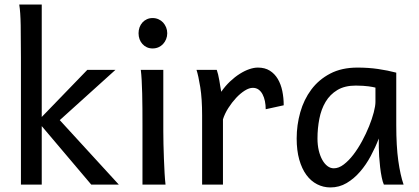

<svg xmlns="http://www.w3.org/2000/svg" viewBox="-20 -801 1817 833"><path d="M70.8 0V-551.8Q70.8 -630.9 69.8 -690.2Q68.8 -749.5 63.5 -781.2H161.1V-293.5L358.9 -498H481L239.3 -279.8L495.6 0H376L161.1 -253.9V0Z M581.1 -656.7Q581.1 -670.4 585.4 -682.4Q589.8 -694.3 597.9 -703.4Q606 -712.4 617.2 -717.5Q628.4 -722.7 642.1 -722.7Q655.8 -722.7 667.5 -717.5Q679.2 -712.4 687.5 -703.4Q695.8 -694.3 700.7 -682.4Q705.6 -670.4 705.6 -656.7Q705.6 -643.1 700.7 -631.1Q695.8 -619.1 687.5 -610.1Q679.2 -601.1 667.5 -595.9Q655.8 -590.8 642.1 -590.8Q628.4 -590.8 617.2 -595.9Q606 -601.1 597.9 -610.1Q589.8 -619.1 585.4 -631.1Q581.1 -643.1 581.1 -656.7ZM688.5 -231.9Q688.5 -208.5 689.2 -176.5Q689.9 -144.5 691.2 -111.8Q692.4 -79.1 694.1 -49.3Q695.8 -19.5 698.2 0H598.1V-258.8Q598.1 -294.4 597.9 -329.1Q597.7 -363.8 596.9 -394.8Q596.2 -425.8 594.7 -452.4Q593.3 -479 590.8 -498H688.5Z M856.9 0V-300.3Q856.9 -372.6 848.9 -422.6Q840.8 -472.7 832.5 -498H920.4Q923.3 -490.2 926.3 -477.8Q929.2 -465.3 931.6 -451.7Q934.1 -438 936 -424.8L939.9 -402.8Q957.5 -428.2 978.3 -447.8Q999 -467.3 1020.3 -480.7Q1041.5 -494.1 1061.8 -501Q1082 -507.8 1098.6 -507.8Q1129.4 -507.8 1150.6 -494.4Q1171.9 -481 1185.3 -458.3Q1198.7 -435.5 1204.8 -406Q1210.9 -376.5 1210.9 -344.2L1132.8 -327.1Q1132.8 -345.2 1129.4 -362.1Q1126 -378.9 1119.1 -391.8Q1112.3 -404.8 1101.8 -412.4Q1091.3 -419.9 1076.7 -419.9Q1061 -419.9 1042 -408Q1022.9 -396 1004.6 -376.5Q986.3 -356.9 970.7 -332.5Q955.1 -308.1 947.3 -283.2V0Z M1608.9 -420.9Q1603 -422.4 1595.7 -423.8Q1588.4 -425.3 1578.4 -426.5Q1568.4 -427.7 1554.9 -428.7Q1541.5 -429.7 1523.4 -429.7Q1475.6 -429.7 1443.6 -410.4Q1411.6 -391.1 1392.6 -359.1Q1373.5 -327.1 1365.5 -285.6Q1357.4 -244.1 1357.4 -200.2Q1357.4 -171.9 1363 -148.2Q1368.7 -124.5 1378.4 -107.2Q1388.2 -89.8 1400.9 -80.3Q1413.6 -70.8 1428.2 -70.8Q1449.7 -70.8 1471.4 -87.4Q1493.2 -104 1513.2 -130.1Q1533.2 -156.2 1550.8 -188.7Q1568.4 -221.2 1581.3 -253.2Q1594.2 -285.2 1601.6 -313.5Q1608.9 -341.8 1608.9 -358.9ZM1645.5 0Q1640.1 -11.7 1636 -32.2Q1631.8 -52.7 1629.2 -75.9Q1626.5 -99.1 1625 -122.1Q1623.5 -145 1623.5 -161.1V-200.2Q1608.9 -162.1 1588.6 -124.3Q1568.4 -86.4 1542.2 -56.2Q1516.1 -25.9 1483.9 -6.8Q1451.7 12.2 1413.6 12.2Q1382.8 12.2 1356 -1.5Q1329.1 -15.1 1309.3 -42Q1289.6 -68.8 1278.3 -108.6Q1267.1 -148.4 1267.1 -200.2Q1267.1 -258.3 1282.7 -313.7Q1298.3 -369.1 1330.6 -412.4Q1362.8 -455.6 1412.6 -481.7Q1462.4 -507.8 1530.8 -507.8Q1578.1 -507.8 1620.1 -501.7Q1662.1 -495.6 1699.2 -485.8V-258.8Q1699.2 -166.5 1708 -103.8Q1716.8 -41 1731 0Z"/></svg>

Font: Andika Cyr
Style: Regular
Weight: 400
Designer: Victor Gaultney, Annie Olsen, Julie Remington, Don Collingsworth, Eric Hays, Becca Hirsbrunner
Foundry: SIL International
Version: Version 5.000